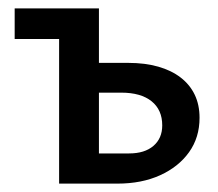

<svg xmlns="http://www.w3.org/2000/svg" viewBox="-20 -438 521 458"><path d="M121 0V-418H216V-72H288Q325 -72 346 -90Q367 -108 367 -139Q367 -176 341.5 -196.5Q316 -217 269 -217H190V-288H286Q326 -288 357.5 -279Q389 -270 411 -253Q433 -236 444.5 -212Q456 -188 456 -157Q456 -110 431 -75Q406 -40 362 -20Q318 0 260 0ZM15 -345V-418H168V-345Z"/></svg>

Font: Ysabeau SemiBold
Style: Regular
Weight: 600
Designer: Christian Thalmann (Catharsis Fonts)
Version: Version 2.000;gftools[0.9.27.dev2+g8671c4b]